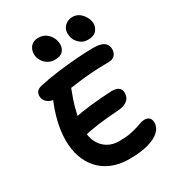

<svg xmlns="http://www.w3.org/2000/svg" viewBox="-221 -1069 1093 1203"><g transform="rotate(-30 325.5 -468.0)"><path d="M359 7Q287 7 232.5 -16Q178 -39 141.5 -80Q105 -121 87 -175.5Q69 -230 69 -293Q69 -331 75.5 -373.5Q82 -416 94.5 -459Q107 -502 123 -541Q137 -578 161.5 -600Q186 -622 218 -622Q236 -622 248 -616Q260 -610 265 -597.5Q270 -585 265 -566Q253 -535 238 -492Q223 -449 212.5 -398Q202 -347 201 -293Q201 -243 220 -204.5Q239 -166 274.5 -144Q310 -122 358 -122Q404 -122 436.5 -128Q469 -134 492 -141.5Q515 -149 531 -154.5Q547 -160 559 -160Q584 -160 595.5 -147.5Q607 -135 607 -112Q607 -78 578.5 -51Q550 -24 494.5 -8.5Q439 7 359 7ZM183 -257Q161 -252 148 -260Q135 -268 130 -284Q125 -300 125 -318Q125 -342 143 -360.5Q161 -379 191 -386Q219 -392 251 -397Q283 -402 318.5 -406Q354 -410 392 -413Q430 -416 469 -418Q508 -418 523.5 -404.5Q539 -391 539 -369Q539 -332 514 -313.5Q489 -295 452 -293Q410 -290 371.5 -286.5Q333 -283 299.5 -278.5Q266 -274 237 -268.5Q208 -263 183 -257ZM154 -550Q110 -550 87.5 -569.5Q65 -589 65 -616Q65 -631 73 -645Q81 -659 107 -666Q172 -681 246.5 -690.5Q321 -700 390 -705Q459 -710 508 -710Q562 -710 585 -692.5Q608 -675 608 -644Q608 -619 593 -601.5Q578 -584 546 -584Q474 -584 412.5 -579Q351 -574 301.5 -567Q252 -560 214.5 -555Q177 -550 154 -550ZM506 -770Q468 -770 441 -798.5Q414 -827 414 -869Q414 -901 436.5 -922Q459 -943 492 -943Q521 -943 542 -926.5Q563 -910 575 -886.5Q587 -863 587 -840Q587 -815 568.5 -792.5Q550 -770 506 -770ZM264 -765Q237 -765 215 -778.5Q193 -792 180 -814Q167 -836 167 -860Q167 -895 187 -916Q207 -937 240 -937Q273 -937 295.5 -921Q318 -905 329.5 -881Q341 -857 341 -833Q341 -806 323.5 -785.5Q306 -765 264 -765Z"/></g></svg>

Font: Shantell Sans SemiBold
Style: Regular
Weight: 600
Designer: Stephen Nixon, Anya Danilova, Shantell Martin
Foundry: Arrow Type
Version: Version 1.011;[c5ecc13dd]